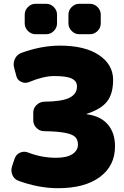

<svg xmlns="http://www.w3.org/2000/svg" viewBox="-20 -980 651 1010"><path d="M397 -960H453Q476 -960 493 -943Q510 -926 510 -903V-857Q510 -834 493 -817Q476 -800 453 -800H397Q374 -800 357 -817Q340 -834 340 -857V-903Q340 -926 357 -943Q374 -960 397 -960ZM167 -960H223Q246 -960 263 -943Q280 -926 280 -903V-857Q280 -834 263 -817Q246 -800 223 -800H167Q144 -800 127 -817Q110 -834 110 -857V-903Q110 -926 127 -943Q144 -960 167 -960ZM436 -379Q508 -370 546.5 -326Q585 -282 585 -210Q585 -108 505.5 -49Q426 10 285 10Q184 10 77 -29Q55 -37 45.5 -59Q36 -81 43 -104L57 -146Q65 -168 85.5 -177Q106 -186 127 -178Q199 -150 275 -150Q331 -150 360.5 -169Q390 -188 390 -220Q390 -244 376.5 -258.5Q363 -273 323.5 -281Q284 -289 212 -290Q189 -290 172 -307Q155 -324 155 -347V-388Q155 -411 172 -427.5Q189 -444 212 -445Q307 -446 346 -466Q385 -486 385 -525Q385 -553 358 -566.5Q331 -580 265 -580Q209 -580 132 -548Q112 -540 91.5 -549.5Q71 -559 66 -580L54 -625Q48 -649 59 -671.5Q70 -694 93 -702Q198 -740 295 -740Q427 -740 501 -690Q575 -640 575 -560Q575 -487 543.5 -446.5Q512 -406 436 -381Q435 -381 435 -380Q435 -379 436 -379Z"/></svg>

Font: Rounded Mplus 1c Black
Style: Regular
Weight: 900
Version: Version 1.059.20150529